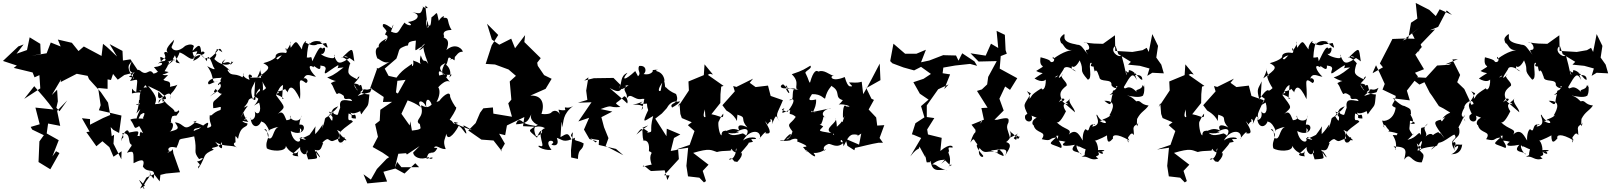

<svg xmlns="http://www.w3.org/2000/svg" viewBox="-79 -1018 10917 1301"><path d="M42 -702 47 -705 -59 -605 35 -574 14 -558 142 -527 155 -494 188 -509 194 -419 85 -348 153 -434C198 -383 243 -332 283 -276L161 -289L190 -176L129 -158L139 -140L218 -102L188 -60L182 80L262 129L324 19L301 7L276 42L319 -68L221 -123L237 -111L247 -181L329 -165L308 -267L377 -338L324 -264L303 -288L313 -331L308 -410L272 -374L338 -485L346 -526L356 -606L332 -462L441 -518L515 -504L524 -482L604 -394L653 -323L668 -239L619 -218L531 -173V-211L476 -217L528 -126L506 -123L574 -27L615 -61L662 -21L690 44L745 7L743 61L690 -44L694 -105L678 -95L671 -157L689 -138L728 -117L744 -235C693 -247 643 -260 591 -271L603 -305L586 -422L650 -416V-480L673 -476L687 -517L719 -478L764 -510L860 -534L805 -616L754 -608L751 -673L664 -719L714 -635C682 -664 654 -695 619 -721L609 -639L489 -703L453 -672L408 -728L313 -750L332 -703L265 -730L237 -657L134 -640L197 -652L194 -721L122 -765L104 -679L33 -654L81 -717Z M870 260 913 185 965 162 1003 211 1008 167 1046 158 1141 149 1096 22 1091 -11C1093 13 1018 27 1083 2C1055 20 1044 -39 1117 -17C1155 -95 1102 -63 1237 -94C1261 15 1225 2 1270 60C1320 38 1282 76 1256 76C1298 117 1256 92 1265 124C1324 33 1286 32 1370 -4C1325 -28 1408 -2 1428 -63C1416 -49 1450 38 1379 -58C1434 -18 1496 -40 1529 -17C1497 -37 1503 -49 1517 -54C1515 -106 1513 -102 1534 -77C1552 -178 1597 -146 1598 -182C1550 -188 1574 -214 1543 -187C1583 -196 1606 -258 1582 -205C1539 -225 1526 -200 1604 -192C1548 -256 1590 -278 1551 -221C1601 -320 1621 -308 1573 -289C1623 -344 1589 -336 1624 -353C1678 -317 1626 -367 1681 -418C1685 -343 1717 -387 1696 -484C1703 -502 1574 -484 1626 -495C1641 -506 1588 -537 1612 -477C1534 -504 1591 -549 1564 -494C1502 -532 1486 -487 1455 -559C1431 -528 1481 -558 1480 -537C1448 -581 1394 -578 1449 -618C1401 -557 1475 -626 1484 -579C1517 -618 1498 -587 1489 -603C1496 -580 1431 -559 1373 -618C1409 -673 1360 -643 1391 -680C1378 -698 1413 -672 1428 -664C1402 -718 1410 -667 1336 -620C1311 -640 1327 -598 1284 -645C1341 -662 1271 -689 1286 -644C1281 -734 1267 -717 1216 -662C1277 -673 1261 -686 1230 -605C1293 -632 1303 -676 1208 -611C1269 -643 1204 -631 1235 -706C1217 -729 1176 -707 1176 -707C1130 -662 1077 -667 1079 -725C1031 -632 1089 -669 1011 -602C998 -668 1014 -605 1105 -609C1040 -660 1096 -705 1101 -749C1067 -714 1032 -677 1062 -660C1018 -683 1038 -629 1034 -662C1060 -573 1023 -624 992 -586C1022 -607 1044 -571 964 -563C998 -523 1014 -497 1064 -530C979 -550 1000 -525 961 -519C929 -565 921 -494 870 -540C841 -557 850 -527 794 -498C881 -476 827 -508 826 -483C776 -567 789 -571 814 -604C764 -491 864 -561 802 -469C865 -481 852 -495 844 -395C811 -402 817 -447 815 -385C881 -403 914 -373 859 -408C898 -384 899 -473 916 -425C892 -433 857 -405 869 -313C832 -299 826 -312 904 -324C835 -356 882 -350 845 -249C908 -323 835 -234 845 -185C883 -267 880 -235 854 -235C865 -226 923 -291 889 -216C923 -208 829 -224 804 -207C841 -161 822 -135 864 -164C887 -128 899 -101 875 -126C853 -95 886 -48 893 -70C931 -98 905 -92 852 -97C868 -136 857 -131 795 -120C782 -170 736 -78 743 -63C747 -96 767 -68 750 -117C816 -115 781 -50 814 -36C795 6 832 -64 781 17C831 1 825 10 826 88C857 73 911 43 889 110C923 166 980 105 962 193C914 131 956 211 935 139C946 192 918 179 889 254C932 300 828 160 879 215L903 240ZM1042 -364C1063 -322 990 -372 996 -319C1035 -391 1095 -407 1072 -346C1082 -411 1078 -361 1123 -444C1101 -431 1056 -431 1072 -426C1083 -478 1050 -461 1028 -477C1084 -534 1051 -496 1023 -513C1073 -596 1078 -607 1046 -594C1110 -617 1129 -636 1054 -573C1144 -665 1074 -663 1140 -589C1086 -594 1123 -613 1138 -663C1180 -649 1207 -610 1232 -621C1248 -662 1277 -672 1323 -603C1325 -633 1334 -660 1366 -567C1366 -564 1403 -526 1325 -570C1386 -488 1341 -444 1403 -471C1343 -454 1331 -432 1331 -460C1355 -505 1428 -479 1427 -498C1385 -440 1467 -462 1477 -477C1387 -478 1388 -417 1411 -452C1433 -427 1396 -399 1342 -364C1417 -423 1345 -370 1382 -415C1387 -414 1421 -349 1446 -406C1361 -309 1362 -352 1366 -285C1414 -288 1423 -308 1415 -273C1360 -256 1354 -224 1343 -239C1332 -169 1383 -166 1321 -149C1362 -237 1275 -141 1251 -134C1326 -114 1341 -109 1320 -175C1289 -139 1285 -157 1233 -130C1239 -158 1249 -137 1303 -165C1232 -200 1210 -185 1255 -200C1158 -109 1179 -183 1106 -189C1136 -147 1136 -142 1070 -126C1096 -135 1113 -218 1049 -173C1112 -209 1061 -165 1088 -230C1133 -246 1097 -211 1136 -261C1123 -288 1137 -252 1103 -262C1107 -283 1029 -312 1022 -363C1022 -363 982 -323 994 -397C1054 -332 1014 -378 1023 -329C1043 -341 1043 -315 971 -312C982 -345 989 -360 924 -436L1002 -398Z M1845 -349C1811 -380 1764 -378 1811 -388C1790 -431 1769 -370 1864 -420C1838 -414 1874 -400 1869 -390C1881 -434 1904 -451 1954 -346C1963 -442 1927 -508 1995 -455C2020 -469 1992 -498 1978 -485C1997 -529 2026 -502 2062 -498C2017 -540 2001 -591 2048 -562C2038 -594 2098 -513 2092 -574C2126 -570 2126 -563 2128 -552C2107 -489 2138 -534 2213 -577C2218 -540 2168 -556 2249 -561C2182 -507 2158 -499 2138 -494C2223 -442 2228 -492 2163 -455C2172 -443 2178 -433 2184 -416C2220 -340 2189 -418 2251 -368C2251 -324 2293 -369 2307 -333C2253 -342 2217 -352 2226 -288C2200 -225 2227 -231 2149 -262C2194 -189 2210 -191 2175 -265C2173 -196 2180 -178 2147 -233C2186 -273 2158 -276 2213 -298C2168 -234 2156 -268 2171 -245C2096 -202 2141 -236 2103 -147C2115 -204 2110 -164 2057 -109C2052 -177 2081 -185 2018 -104C1989 -90 1957 -71 1957 -90C2021 -66 1986 -67 1950 -84C1972 -47 1908 -41 1891 -130C1989 -80 2007 -193 1942 -171C1943 -141 1983 -147 1951 -116C1963 -168 1933 -140 1964 -237C1959 -179 1881 -201 1887 -235C1913 -191 1819 -207 1862 -203C1849 -229 1840 -278 1802 -244C1855 -300 1864 -275 1781 -387C1790 -326 1798 -428 1839 -442L1832 -350ZM1671 -349C1660 -301 1604 -283 1677 -323C1697 -260 1669 -232 1647 -263C1663 -208 1611 -190 1619 -222C1624 -145 1677 -149 1693 -202C1685 -180 1710 -217 1747 -129C1724 -129 1768 -152 1808 -158C1767 -141 1776 -65 1739 -82C1733 -104 1733 -152 1712 -141C1774 -96 1712 -75 1729 -13C1758 8 1861 13 1858 -30C1870 0 1926 48 1946 1C1922 50 1967 42 1922 39C1885 31 1908 24 1955 -22C1948 18 2001 56 2001 -3C2014 61 2024 -3 2018 -8C1994 41 1991 -1 2009 62C2098 56 2063 58 2062 3C2116 75 2080 51 2053 -3C2099 12 2097 -21 2111 -49C2090 -39 2133 -84 2145 -74C2184 -48 2165 -69 2253 -88C2271 -78 2220 -21 2211 -74C2241 -131 2169 -153 2228 -126C2223 -119 2214 -111 2269 -69C2255 -58 2205 -108 2246 -39C2194 -115 2219 -123 2312 -193C2296 -223 2274 -173 2283 -249C2332 -236 2272 -214 2333 -215C2330 -271 2311 -211 2296 -256C2323 -233 2406 -285 2398 -305C2365 -295 2352 -277 2369 -243C2422 -321 2414 -281 2424 -378C2388 -380 2338 -387 2318 -448C2348 -397 2372 -368 2362 -394C2404 -435 2388 -391 2442 -423C2416 -374 2456 -407 2345 -368C2361 -389 2395 -400 2377 -411C2366 -450 2374 -459 2319 -403C2399 -455 2313 -450 2321 -453C2388 -522 2338 -499 2342 -480C2275 -514 2273 -518 2291 -582C2312 -585 2234 -649 2236 -624C2319 -707 2307 -695 2322 -602C2234 -672 2238 -611 2305 -636C2220 -576 2209 -583 2186 -637C2179 -651 2194 -653 2183 -625C2165 -618 2097 -640 2097 -654C2122 -640 2139 -718 2104 -688C2090 -712 2074 -679 2037 -603C2029 -647 2034 -625 2000 -628C2006 -732 2028 -745 2015 -716C2059 -768 2135 -715 2085 -739C2159 -670 2141 -697 2131 -727C2037 -702 2031 -742 2099 -735C2088 -748 2077 -680 1991 -730C2009 -755 1967 -728 1967 -683C1926 -738 1933 -754 1891 -694C1875 -767 1913 -733 1859 -674C1849 -720 1876 -668 1858 -659C1786 -673 1766 -626 1813 -606C1759 -649 1795 -611 1722 -522C1785 -591 1777 -637 1841 -644C1826 -656 1797 -577 1789 -641C1799 -640 1785 -611 1705 -590C1759 -562 1750 -551 1661 -487C1711 -584 1663 -564 1699 -501C1677 -523 1690 -472 1724 -421C1727 -425 1700 -395 1695 -406C1685 -413 1651 -376 1635 -343C1612 -420 1628 -415 1650 -467L1644 -368Z M2721 15C2720 45 2772 71 2824 46C2841 79 2885 30 2811 59C2830 -21 2853 51 2885 -16C2830 -8 2841 -89 2815 -48C2791 17 2828 -34 2834 24C2877 -67 2885 -5 2941 -8C2918 -66 2939 -75 2945 -112C2956 -46 3018 -140 3029 -166C3056 -151 3071 -112 3081 -113C3081 -152 3016 -200 3119 -136C2991 -180 2969 -202 3026 -185C2980 -168 3000 -196 2968 -206C3011 -271 3020 -294 3007 -294C2978 -336 2971 -363 2971 -363C2974 -415 2908 -358 2885 -315C2928 -346 2952 -354 2879 -327C2929 -419 2867 -454 2886 -418C2879 -417 2943 -490 2970 -462C2909 -542 2872 -559 2939 -591C2881 -500 2966 -522 2893 -465C2984 -505 2954 -525 2897 -506C2890 -537 2896 -546 2929 -517C2965 -498 3004 -533 2964 -491C2998 -547 2919 -618 2928 -559C2978 -606 2932 -656 3001 -609C3005 -666 3014 -673 2971 -614C3019 -627 3015 -670 3056 -667C3061 -677 3013 -737 2946 -679C2984 -771 2911 -754 2931 -772C2909 -819 2983 -814 2981 -815C2939 -882 2980 -907 2905 -895C2946 -891 2932 -935 2894 -877C2877 -953 2888 -931 2847 -902C2841 -912 2846 -821 2826 -849C2828 -810 2800 -840 2812 -891C2802 -895 2841 -840 2813 -833C2818 -863 2812 -892 2803 -980C2853 -943 2763 -977 2789 -974C2771 -906 2762 -934 2705 -934C2767 -933 2773 -881 2685 -869C2735 -840 2682 -840 2662 -865C2615 -803 2626 -780 2570 -804C2602 -883 2577 -840 2576 -827C2482 -893 2530 -818 2510 -845C2559 -789 2535 -815 2531 -782C2579 -774 2499 -702 2541 -758C2514 -742 2459 -716 2504 -675C2498 -720 2444 -698 2479 -620C2481 -631 2526 -572 2571 -605L2484 -554L2472 -558L2476 -552L2430 -422L2521 -361L2516 -327L2578 -328L2498 -274L2494 -200L2463 -176L2482 -91L2446 -22L2513 16L2558 47L2541 58L2475 127L2434 199L2384 163L2410 225L2544 212L2519 146L2600 124L2662 158L2735 88L2761 115H2641L2612 79L2598 117L2600 104L2620 24L2685 19L2767 -35L2716 -112L2701 -196L2697 -168L2641 -247C2661 -287 2678 -330 2699 -369L2647 -366L2604 -392L2616 -490L2554 -504L2528 -553L2607 -621C2634 -689 2612 -684 2672 -708C2707 -707 2657 -735 2739 -743C2733 -647 2727 -678 2783 -704C2772 -704 2841 -757 2759 -677C2819 -695 2760 -744 2823 -585C2794 -633 2797 -574 2772 -643C2749 -559 2812 -579 2720 -608C2728 -580 2712 -551 2712 -586C2700 -572 2635 -545 2593 -468L2669 -477L2618 -386L2605 -350C2672 -354 2749 -312 2775 -289C2733 -346 2799 -347 2812 -279C2796 -354 2829 -359 2846 -310C2804 -264 2769 -326 2775 -295C2798 -221 2727 -208 2762 -178C2833 -245 2759 -177 2820 -204C2789 -231 2749 -238 2771 -150C2761 -129 2689 -142 2632 -110L2625 -40L2635 -43L2678 29L2764 -28Z M3790 0 3803 -122C3765 -82 3827 -92 3792 -74C3770 -117 3768 -118 3719 -89C3725 -200 3729 -217 3731 -155C3742 -195 3731 -244 3806 -301C3759 -270 3740 -311 3752 -272C3702 -264 3698 -297 3715 -243C3689 -291 3638 -255 3669 -240C3647 -304 3699 -234 3590 -246C3613 -311 3597 -375 3514 -370L3618 -416L3659 -484L3608 -509L3565 -572L3561 -593L3585 -624L3474 -733L3479 -780L3411 -691L3385 -756L3304 -715L3254 -750L3221 -857L3297 -781L3253 -711L3212 -585L3275 -581L3367 -547L3417 -504L3375 -466L3386 -343L3365 -318L3390 -227L3264 -248L3261 -290L3196 -284L3174 -254L3144 -184L3094 -134L3183 -72L3265 -66L3322 7L3314 4L3342 -45L3303 -112L3344 -102L3356 -168L3474 -225L3465 -163L3597 -157C3523 -169 3483 -173 3466 -191C3483 -163 3437 -244 3417 -176C3512 -178 3503 -223 3523 -244C3498 -206 3577 -149 3581 -182C3493 -125 3493 -146 3560 -85C3589 -176 3623 -111 3553 -95C3518 -181 3570 -171 3614 -150C3541 -124 3633 -6 3578 -30C3549 -35 3594 3 3658 -2C3592 -90 3702 -66 3660 -42C3646 -36 3721 -12 3694 -84C3734 -72 3738 -46 3818 -85C3807 -58 3831 -72 3876 -46C3870 9 3839 -20 3837 59L3791 49Z M4458 171 4421 169 4521 60 4516 -4 4466 5 4488 -83 4531 -107 4439 -146 4437 -95 4361 -214 4406 -249 4439 -285C4465 -334 4500 -333 4515 -328C4534 -340 4537 -323 4475 -289C4450 -328 4535 -305 4502 -381C4429 -411 4430 -445 4429 -421C4419 -527 4407 -456 4398 -404C4383 -392 4372 -413 4420 -473C4426 -449 4431 -521 4370 -536C4358 -556 4414 -549 4342 -543C4353 -539 4332 -506 4282 -516C4303 -532 4302 -577 4252 -571C4234 -535 4279 -522 4232 -492C4268 -475 4221 -538 4226 -537C4156 -471 4128 -471 4173 -525C4118 -501 4140 -455 4114 -415L4125 -443L4078 -490L3945 -488L3880 -472L3908 -494L3893 -404L3901 -341L3837 -322L3929 -325L3840 -195L3913 -220L3878 -140L3915 -76L3966 -60L3957 -53L3922 -80L3940 -75L3980 -69L3978 -36L4095 -9L4145 34L4025 -29L4044 -82L4014 -156L3996 -224L4070 -262L3991 -279C4086 -315 4036 -285 4125 -293C4077 -331 4089 -304 4151 -366C4168 -362 4180 -327 4170 -317C4164 -328 4065 -408 4052 -422C4151 -365 4110 -440 4181 -440C4094 -382 4146 -440 4171 -442C4121 -398 4193 -395 4160 -330C4188 -413 4215 -332 4272 -348H4311C4303 -398 4308 -339 4283 -371C4300 -353 4259 -258 4271 -276C4298 -311 4230 -309 4209 -309C4287 -321 4311 -365 4258 -315C4348 -309 4336 -342 4305 -316C4307 -239 4357 -233 4317 -280C4262 -165 4289 -201 4347 -232C4316 -121 4356 -127 4308 -119C4306 -138 4336 -109 4274 -152C4340 -179 4315 -175 4233 -106C4293 -189 4265 -115 4281 -67C4251 -51 4329 -103 4318 6C4364 26 4304 9 4339 104C4360 86 4282 112 4277 110C4278 89 4316 135 4333 141L4425 136L4443 202Z M4752 -513 4695 -582 4690 -509 4586 -466 4589 -405 4514 -292 4525 -319 4531 -246 4541 -218 4624 -183 4641 -214 4582 -170 4627 -130 4594 -36 4503 -5 4584 -17 4572 106 4583 177 4660 186 4691 218 4705 209 4682 138 4662 162 4722 98 4618 18C4732 -16 4738 -1 4779 12C4807 5 4809 6 4883 2C4842 11 4913 -12 4870 -55C4883 -32 4863 1 4909 16C4893 -42 4963 7 4914 -39C4914 6 4898 68 4860 63C4886 32 4903 108 4900 62C4878 68 4904 80 4917 79C4975 19 4932 7 4941 19C4919 38 4998 -42 4994 -51C5041 -60 5018 -54 5012 -76C5087 -70 5016 -110 4956 -66C4998 -142 5081 -142 5071 -79C5053 -69 5127 -150 5107 -115C5169 -101 5117 -172 5104 -198C5144 -155 5104 -174 5145 -197C5128 -217 5165 -218 5151 -176C5186 -257 5176 -231 5205 -194C5170 -244 5187 -242 5226 -339L5143 -368L5125 -438L5041 -428L5001 -457L5024 -485L4911 -429L4889 -435L4900 -399L4816 -305L4843 -269C4938 -215 4907 -156 4918 -241C4993 -217 4920 -218 5001 -138C5006 -153 4898 -201 4930 -134C4880 -158 4855 -130 4829 -128C4895 -93 4965 -138 4907 -121C4985 -167 5009 -136 4966 -85C4994 -98 4957 -113 4954 -114C4865 -88 4864 -111 4835 -136C4845 -125 4810 -144 4810 -101C4794 -103 4782 -191 4792 -196C4792 -196 4808 -234 4822 -248C4823 -199 4805 -240 4711 -248C4711 -215 4672 -209 4698 -277C4698 -277 4697 -228 4712 -154L4728 -227L4802 -320L4803 -380L4808 -431L4824 -436L4717 -511L4731 -518Z M5421 -256C5412 -286 5414 -251 5457 -260C5403 -250 5455 -272 5451 -344C5380 -328 5410 -356 5423 -380C5489 -383 5506 -343 5512 -351C5528 -419 5558 -430 5552 -437C5626 -397 5568 -358 5633 -339C5668 -392 5623 -319 5604 -310C5642 -317 5713 -289 5655 -297C5644 -314 5630 -297 5633 -218C5650 -232 5650 -255 5630 -191C5605 -208 5643 -140 5625 -194C5595 -153 5558 -149 5573 -102C5544 -125 5615 -83 5583 -219C5603 -188 5494 -147 5555 -116C5444 -133 5478 -131 5499 -162C5444 -196 5437 -156 5485 -177C5509 -226 5490 -238 5519 -217C5454 -259 5549 -290 5552 -285L5398 -253ZM5710 0 5715 -16C5769 -27 5819 -42 5875 -51H5904L5881 -83L5913 -170L5865 -167L5858 -222L5807 -276L5843 -341L5826 -349L5788 -427L5789 -420L5887 -475L5882 -587C5845 -517 5810 -446 5770 -380L5760 -464C5719 -453 5704 -461 5674 -459C5718 -397 5704 -480 5693 -432C5685 -438 5669 -412 5645 -496C5546 -455 5541 -511 5573 -503C5536 -513 5507 -548 5465 -533C5455 -543 5433 -543 5410 -459C5403 -455 5402 -478 5381 -519C5365 -535 5430 -552 5412 -573C5375 -552 5368 -542 5286 -515C5350 -454 5291 -421 5333 -408C5293 -416 5272 -422 5318 -398C5325 -394 5284 -430 5247 -414C5277 -358 5280 -400 5234 -441C5224 -461 5178 -412 5259 -420C5243 -470 5221 -399 5328 -423C5264 -425 5318 -330 5268 -340C5309 -359 5310 -329 5257 -260C5248 -268 5194 -269 5236 -285C5193 -217 5262 -284 5276 -269C5263 -230 5280 -258 5313 -226C5277 -171 5244 -187 5291 -127C5281 -88 5253 -67 5250 -76C5290 -91 5296 -148 5232 -66C5177 -76 5218 -55 5275 -67C5289 -78 5337 -88 5322 -60C5410 -25 5389 -23 5362 -22C5411 41 5384 -2 5427 -23C5398 -13 5391 36 5383 -2C5448 60 5456 45 5433 18C5499 24 5537 -34 5508 4C5481 -38 5567 -49 5534 -43C5555 -46 5595 -4 5643 -57C5594 -38 5628 -113 5637 -27C5669 -90 5679 -117 5733 -104C5740 -99 5695 -75 5757 -113L5742 -38L5651 -77L5663 -30Z M6365 108C6380 66 6318 155 6354 105C6371 30 6335 19 6352 7C6344 -23 6348 -20 6375 -18C6383 -24 6362 -54 6293 5L6302 -84L6209 -107L6188 -237L6198 -132L6252 -218L6201 -225V-304L6278 -413L6349 -446L6319 -414L6359 -514L6307 -522L6293 -536L6305 -496L6313 -560L6393 -574L6494 -585L6542 -572L6524 -602L6441 -657L6416 -607L6399 -642L6316 -644L6314 -645L6218 -608L6162 -596L6195 -681L6131 -654H6054L5975 -722L5953 -604L5968 -589L6043 -561L6115 -541L6162 -565L6229 -517L6179 -484L6110 -461L6154 -383L6213 -343L6162 -299L6185 -223L6124 -183L6100 -108L6113 -104L6163 -83L6089 42C6150 -36 6145 13 6153 -35C6139 -44 6154 -20 6192 49C6189 -6 6196 95 6204 82C6264 77 6204 91 6227 73C6239 169 6306 118 6340 138C6255 112 6279 96 6238 96C6281 58 6314 68 6324 63L6298 93L6326 69Z M6570 -199C6583 -203 6559 -167 6530 -156C6534 -89 6530 -158 6496 -52C6534 -105 6509 -49 6577 -17C6544 -59 6510 -43 6583 37C6588 56 6540 45 6558 -16C6599 38 6614 -8 6680 16C6682 -31 6695 -54 6647 -15C6709 -21 6736 52 6714 37C6671 21 6688 17 6634 2C6704 -6 6765 -23 6729 41C6751 0 6796 -46 6727 -58C6724 -34 6799 -94 6757 -137C6774 -116 6799 -106 6819 -75C6843 -111 6829 -74 6807 -106C6814 -72 6809 -62 6790 -82C6831 -132 6836 -116 6764 -85C6752 -138 6734 -152 6754 -188C6759 -217 6758 -227 6676 -206H6659L6722 -269L6693 -349L6732 -432L6765 -409L6814 -488L6695 -553L6702 -638L6743 -654L6735 -678L6730 -782L6674 -809L6685 -693L6636 -722L6600 -641L6497 -657L6552 -601L6675 -604L6617 -497L6610 -446L6574 -412L6541 -402L6613 -288L6571 -286L6588 -207L6504 -173L6535 -133L6558 -165Z M7112 -349C7159 -356 7112 -319 7119 -335C7094 -384 7107 -405 7148 -437C7160 -461 7088 -500 7125 -514C7077 -466 7096 -500 7127 -547C7134 -575 7173 -565 7213 -534C7136 -560 7237 -610 7188 -602C7168 -569 7198 -535 7237 -609C7273 -530 7224 -555 7292 -478C7327 -485 7294 -574 7311 -592C7339 -596 7272 -559 7359 -568C7344 -580 7319 -595 7339 -533C7354 -561 7367 -498 7370 -497C7372 -455 7460 -490 7452 -441C7465 -417 7500 -417 7482 -430C7508 -452 7480 -402 7439 -374C7530 -399 7450 -427 7462 -386C7439 -319 7464 -288 7404 -335C7487 -337 7465 -282 7437 -234C7463 -257 7449 -188 7454 -250C7432 -248 7474 -236 7390 -207C7420 -202 7432 -164 7372 -198C7430 -211 7391 -170 7355 -240C7334 -248 7400 -170 7321 -160C7325 -161 7332 -190 7342 -172C7286 -191 7313 -108 7278 -143C7266 -138 7255 -103 7258 -66C7245 -80 7219 -160 7163 -106C7191 -147 7132 -136 7079 -192C7098 -172 7134 -244 7144 -264C7128 -285 7113 -328 7160 -311C7127 -345 7134 -301 7172 -351C7152 -326 7204 -286 7205 -257L7112 -338L7095 -325ZM7565 -580 7645 -572 7710 -554 7695 -504 7729 -525 7807 -521 7790 -580 7756 -628 7768 -707 7729 -787 7705 -666 7691 -694 7663 -678 7594 -666 7478 -673 7476 -779 7395 -721C7288 -722 7301 -730 7264 -730C7293 -741 7320 -678 7285 -680C7276 -680 7276 -673 7294 -647C7247 -705 7250 -717 7207 -715C7230 -716 7217 -715 7189 -722C7106 -742 7145 -781 7131 -787C7093 -758 7104 -747 7111 -726C7132 -722 7134 -663 7198 -683C7169 -674 7132 -674 7056 -618C7046 -660 7086 -599 7046 -597C7026 -603 7058 -608 6972 -630C6956 -538 7033 -594 6942 -537C6993 -509 7011 -543 6931 -486C6981 -455 7011 -470 7017 -497C7031 -469 6987 -447 7089 -507C7080 -482 7035 -498 7004 -516C7018 -425 6986 -396 6978 -420C6894 -368 6918 -367 6896 -348C6911 -387 6845 -418 6906 -386C6863 -301 6844 -323 6890 -233C6898 -267 6891 -253 6868 -236C6854 -185 6931 -178 6911 -234C6874 -235 6902 -148 6909 -235C7028 -189 6939 -208 6976 -224C6921 -228 6904 -179 6925 -169C6940 -108 7020 -134 6980 -75C7053 -57 7022 -82 7077 -86C7017 -33 7035 -49 7111 -15C7129 -37 7073 -76 7073 -122C7031 -112 7098 -114 7073 -180C7025 -100 7076 -94 7092 -99C7083 -50 7090 -73 7141 -57C7117 -43 7101 -17 7205 -37C7151 21 7247 5 7249 29C7209 0 7209 -58 7228 -20C7214 -45 7292 13 7279 -15C7251 87 7310 2 7249 46C7295 32 7306 77 7363 56C7320 28 7385 52 7362 11C7402 -4 7409 48 7362 10C7418 9 7421 -7 7353 0C7372 21 7356 -66 7338 -64C7355 -66 7435 -104 7422 -103C7422 -34 7445 -60 7463 -80C7455 -103 7484 -119 7574 -66C7535 -122 7592 -106 7557 -109C7602 -106 7507 -147 7565 -67C7577 -33 7546 -69 7573 -98C7603 -144 7608 -64 7603 -131C7593 -177 7631 -166 7635 -190C7620 -131 7625 -184 7626 -212C7653 -264 7677 -264 7704 -303C7646 -309 7653 -343 7621 -331C7558 -395 7543 -355 7563 -370C7582 -367 7640 -352 7666 -370C7678 -397 7673 -405 7676 -448C7671 -406 7677 -435 7663 -441C7657 -398 7592 -423 7635 -382C7561 -468 7548 -396 7536 -428C7584 -510 7595 -533 7625 -475C7595 -562 7611 -494 7628 -539C7607 -490 7578 -534 7583 -512C7624 -506 7658 -520 7662 -479C7647 -467 7616 -540 7570 -543C7571 -495 7532 -576 7558 -511C7547 -513 7549 -544 7521 -641C7493 -624 7436 -680 7480 -707L7499 -651L7584 -599Z M8010 -513 7953 -582 7948 -509 7844 -466 7847 -405 7772 -292 7783 -319 7789 -246 7799 -218 7882 -183 7899 -214 7840 -170 7885 -130 7852 -36 7761 -5 7842 -17 7830 106 7841 177 7918 186 7949 218 7963 209 7940 138 7920 162 7980 98 7876 18C7990 -16 7996 -1 8037 12C8065 5 8067 6 8141 2C8100 11 8171 -12 8128 -55C8141 -32 8121 1 8167 16C8151 -42 8221 7 8172 -39C8172 6 8156 68 8118 63C8144 32 8161 108 8158 62C8136 68 8162 80 8175 79C8233 19 8190 7 8199 19C8177 38 8256 -42 8252 -51C8299 -60 8276 -54 8270 -76C8345 -70 8274 -110 8214 -66C8256 -142 8339 -142 8329 -79C8311 -69 8385 -150 8365 -115C8427 -101 8375 -172 8362 -198C8402 -155 8362 -174 8403 -197C8386 -217 8423 -218 8409 -176C8444 -257 8434 -231 8463 -194C8428 -244 8445 -242 8484 -339L8401 -368L8383 -438L8299 -428L8259 -457L8282 -485L8169 -429L8147 -435L8158 -399L8074 -305L8101 -269C8196 -215 8165 -156 8176 -241C8251 -217 8178 -218 8259 -138C8264 -153 8156 -201 8188 -134C8138 -158 8113 -130 8087 -128C8153 -93 8223 -138 8165 -121C8243 -167 8267 -136 8224 -85C8252 -98 8215 -113 8212 -114C8123 -88 8122 -111 8093 -136C8103 -125 8068 -144 8068 -101C8052 -103 8040 -191 8050 -196C8050 -196 8066 -234 8080 -248C8081 -199 8063 -240 7969 -248C7969 -215 7930 -209 7956 -277C7956 -277 7955 -228 7970 -154L7986 -227L8060 -320L8061 -380L8066 -431L8082 -436L7975 -511L7989 -518Z M8665 -349C8631 -380 8584 -378 8631 -388C8610 -431 8589 -370 8684 -420C8658 -414 8694 -400 8689 -390C8701 -434 8724 -451 8774 -346C8783 -442 8747 -508 8815 -455C8840 -469 8812 -498 8798 -485C8817 -529 8846 -502 8882 -498C8837 -540 8821 -591 8868 -562C8858 -594 8918 -513 8912 -574C8946 -570 8946 -563 8948 -552C8927 -489 8958 -534 9033 -577C9038 -540 8988 -556 9069 -561C9002 -507 8978 -499 8958 -494C9043 -442 9048 -492 8983 -455C8992 -443 8998 -433 9004 -416C9040 -340 9009 -418 9071 -368C9071 -324 9113 -369 9127 -333C9073 -342 9037 -352 9046 -288C9020 -225 9047 -231 8969 -262C9014 -189 9030 -191 8995 -265C8993 -196 9000 -178 8967 -233C9006 -273 8978 -276 9033 -298C8988 -234 8976 -268 8991 -245C8916 -202 8961 -236 8923 -147C8935 -204 8930 -164 8877 -109C8872 -177 8901 -185 8838 -104C8809 -90 8777 -71 8777 -90C8841 -66 8806 -67 8770 -84C8792 -47 8728 -41 8711 -130C8809 -80 8827 -193 8762 -171C8763 -141 8803 -147 8771 -116C8783 -168 8753 -140 8784 -237C8779 -179 8701 -201 8707 -235C8733 -191 8639 -207 8682 -203C8669 -229 8660 -278 8622 -244C8675 -300 8684 -275 8601 -387C8610 -326 8618 -428 8659 -442L8652 -350ZM8491 -349C8480 -301 8424 -283 8497 -323C8517 -260 8489 -232 8467 -263C8483 -208 8431 -190 8439 -222C8444 -145 8497 -149 8513 -202C8505 -180 8530 -217 8567 -129C8544 -129 8588 -152 8628 -158C8587 -141 8596 -65 8559 -82C8553 -104 8553 -152 8532 -141C8594 -96 8532 -75 8549 -13C8578 8 8681 13 8678 -30C8690 0 8746 48 8766 1C8742 50 8787 42 8742 39C8705 31 8728 24 8775 -22C8768 18 8821 56 8821 -3C8834 61 8844 -3 8838 -8C8814 41 8811 -1 8829 62C8918 56 8883 58 8882 3C8936 75 8900 51 8873 -3C8919 12 8917 -21 8931 -49C8910 -39 8953 -84 8965 -74C9004 -48 8985 -69 9073 -88C9091 -78 9040 -21 9031 -74C9061 -131 8989 -153 9048 -126C9043 -119 9034 -111 9089 -69C9075 -58 9025 -108 9066 -39C9014 -115 9039 -123 9132 -193C9116 -223 9094 -173 9103 -249C9152 -236 9092 -214 9153 -215C9150 -271 9131 -211 9116 -256C9143 -233 9226 -285 9218 -305C9185 -295 9172 -277 9189 -243C9242 -321 9234 -281 9244 -378C9208 -380 9158 -387 9138 -448C9168 -397 9192 -368 9182 -394C9224 -435 9208 -391 9262 -423C9236 -374 9276 -407 9165 -368C9181 -389 9215 -400 9197 -411C9186 -450 9194 -459 9139 -403C9219 -455 9133 -450 9141 -453C9208 -522 9158 -499 9162 -480C9095 -514 9093 -518 9111 -582C9132 -585 9054 -649 9056 -624C9139 -707 9127 -695 9142 -602C9054 -672 9058 -611 9125 -636C9040 -576 9029 -583 9006 -637C8999 -651 9014 -653 9003 -625C8985 -618 8917 -640 8917 -654C8942 -640 8959 -718 8924 -688C8910 -712 8894 -679 8857 -603C8849 -647 8854 -625 8820 -628C8826 -732 8848 -745 8835 -716C8879 -768 8955 -715 8905 -739C8979 -670 8961 -697 8951 -727C8857 -702 8851 -742 8919 -735C8908 -748 8897 -680 8811 -730C8829 -755 8787 -728 8787 -683C8746 -738 8753 -754 8711 -694C8695 -767 8733 -733 8679 -674C8669 -720 8696 -668 8678 -659C8606 -673 8586 -626 8633 -606C8579 -649 8615 -611 8542 -522C8605 -591 8597 -637 8661 -644C8646 -656 8617 -577 8609 -641C8619 -640 8605 -611 8525 -590C8579 -562 8570 -551 8481 -487C8531 -584 8483 -564 8519 -501C8497 -523 8510 -472 8544 -421C8547 -425 8520 -395 8515 -406C8505 -413 8471 -376 8455 -343C8432 -420 8448 -415 8470 -467L8464 -368Z M9756 -588 9739 -579 9659 -574 9583 -491 9472 -497 9539 -445 9573 -461 9609 -390 9625 -368 9671 -299 9702 -283 9783 -234C9778 -263 9734 -265 9694 -214C9777 -261 9737 -185 9750 -258C9684 -204 9696 -180 9684 -207C9627 -194 9634 -184 9710 -80C9649 -149 9718 -95 9667 -119C9695 -136 9614 -107 9625 -86C9644 -99 9619 -130 9581 -93C9602 -123 9544 -142 9596 -181C9553 -122 9547 -191 9550 -102C9533 -142 9528 -83 9458 -71C9486 -91 9517 -138 9494 -103C9461 -154 9473 -131 9475 -197C9475 -209 9551 -171 9473 -180C9528 -186 9462 -253 9482 -244C9480 -280 9483 -279 9437 -300C9414 -300 9367 -347 9358 -352L9474 -338L9454 -404L9529 -500L9509 -525L9570 -549L9511 -648L9560 -705L9555 -700L9526 -755L9440 -757L9356 -754C9339 -720 9322 -685 9304 -652L9271 -588L9292 -562L9222 -522L9225 -531L9245 -576C9265 -534 9285 -492 9304 -449L9289 -411L9379 -368C9372 -309 9329 -308 9378 -288C9366 -199 9292 -193 9286 -202C9303 -145 9307 -145 9295 -163C9297 -185 9290 -171 9309 -168C9331 -129 9342 -139 9328 -128C9406 -116 9398 -105 9391 -113C9363 -66 9444 -104 9358 -103C9404 -28 9364 1 9381 -4C9375 -19 9351 -40 9372 -25C9468 -24 9444 16 9436 64C9481 3 9477 87 9555 82C9588 -4 9543 45 9521 -47C9559 -11 9562 -1 9526 2C9537 -69 9581 -93 9537 -4C9623 -36 9653 -15 9664 -40C9664 -40 9625 -19 9619 -4C9689 -58 9684 -62 9633 -76C9660 -7 9745 -98 9776 -106C9808 -66 9723 -85 9781 4C9755 -62 9820 -29 9829 -40C9824 10 9795 28 9753 27C9791 20 9828 -59 9777 -16C9800 -73 9756 -57 9763 -35C9764 -98 9829 -71 9805 -161C9800 -80 9820 -188 9792 -139C9831 -192 9846 -257 9844 -231C9877 -267 9820 -214 9845 -209C9863 -164 9822 -252 9820 -245C9848 -221 9803 -220 9844 -289C9838 -310 9897 -363 9906 -313L9890 -308L9877 -342L9843 -415L9795 -461L9815 -510L9762 -615L9800 -617L9714 -582ZM9489 -791 9534 -700V-661L9549 -719L9645 -819L9610 -813L9666 -836L9724 -947L9760 -917L9676 -955L9650 -909L9606 -951L9514 -998L9525 -892L9482 -864L9464 -759L9425 -743L9537 -829Z M10123 -349C10170 -356 10123 -319 10130 -335C10105 -384 10118 -405 10159 -437C10171 -461 10099 -500 10136 -514C10088 -466 10107 -500 10138 -547C10145 -575 10184 -565 10224 -534C10147 -560 10248 -610 10199 -602C10179 -569 10209 -535 10248 -609C10284 -530 10235 -555 10303 -478C10338 -485 10305 -574 10322 -592C10350 -596 10283 -559 10370 -568C10355 -580 10330 -595 10350 -533C10365 -561 10378 -498 10381 -497C10383 -455 10471 -490 10463 -441C10476 -417 10511 -417 10493 -430C10519 -452 10491 -402 10450 -374C10541 -399 10461 -427 10473 -386C10450 -319 10475 -288 10415 -335C10498 -337 10476 -282 10448 -234C10474 -257 10460 -188 10465 -250C10443 -248 10485 -236 10401 -207C10431 -202 10443 -164 10383 -198C10441 -211 10402 -170 10366 -240C10345 -248 10411 -170 10332 -160C10336 -161 10343 -190 10353 -172C10297 -191 10324 -108 10289 -143C10277 -138 10266 -103 10269 -66C10256 -80 10230 -160 10174 -106C10202 -147 10143 -136 10090 -192C10109 -172 10145 -244 10155 -264C10139 -285 10124 -328 10171 -311C10138 -345 10145 -301 10183 -351C10163 -326 10215 -286 10216 -257L10123 -338L10106 -325ZM10576 -580 10656 -572 10721 -554 10706 -504 10740 -525 10818 -521 10801 -580 10767 -628 10779 -707 10740 -787 10716 -666 10702 -694 10674 -678 10605 -666 10489 -673 10487 -779 10406 -721C10299 -722 10312 -730 10275 -730C10304 -741 10331 -678 10296 -680C10287 -680 10287 -673 10305 -647C10258 -705 10261 -717 10218 -715C10241 -716 10228 -715 10200 -722C10117 -742 10156 -781 10142 -787C10104 -758 10115 -747 10122 -726C10143 -722 10145 -663 10209 -683C10180 -674 10143 -674 10067 -618C10057 -660 10097 -599 10057 -597C10037 -603 10069 -608 9983 -630C9967 -538 10044 -594 9953 -537C10004 -509 10022 -543 9942 -486C9992 -455 10022 -470 10028 -497C10042 -469 9998 -447 10100 -507C10091 -482 10046 -498 10015 -516C10029 -425 9997 -396 9989 -420C9905 -368 9929 -367 9907 -348C9922 -387 9856 -418 9917 -386C9874 -301 9855 -323 9901 -233C9909 -267 9902 -253 9879 -236C9865 -185 9942 -178 9922 -234C9885 -235 9913 -148 9920 -235C10039 -189 9950 -208 9987 -224C9932 -228 9915 -179 9936 -169C9951 -108 10031 -134 9991 -75C10064 -57 10033 -82 10088 -86C10028 -33 10046 -49 10122 -15C10140 -37 10084 -76 10084 -122C10042 -112 10109 -114 10084 -180C10036 -100 10087 -94 10103 -99C10094 -50 10101 -73 10152 -57C10128 -43 10112 -17 10216 -37C10162 21 10258 5 10260 29C10220 0 10220 -58 10239 -20C10225 -45 10303 13 10290 -15C10262 87 10321 2 10260 46C10306 32 10317 77 10374 56C10331 28 10396 52 10373 11C10413 -4 10420 48 10373 10C10429 9 10432 -7 10364 0C10383 21 10367 -66 10349 -64C10366 -66 10446 -104 10433 -103C10433 -34 10456 -60 10474 -80C10466 -103 10495 -119 10585 -66C10546 -122 10603 -106 10568 -109C10613 -106 10518 -147 10576 -67C10588 -33 10557 -69 10584 -98C10614 -144 10619 -64 10614 -131C10604 -177 10642 -166 10646 -190C10631 -131 10636 -184 10637 -212C10664 -264 10688 -264 10715 -303C10657 -309 10664 -343 10632 -331C10569 -395 10554 -355 10574 -370C10593 -367 10651 -352 10677 -370C10689 -397 10684 -405 10687 -448C10682 -406 10688 -435 10674 -441C10668 -398 10603 -423 10646 -382C10572 -468 10559 -396 10547 -428C10595 -510 10606 -533 10636 -475C10606 -562 10622 -494 10639 -539C10618 -490 10589 -534 10594 -512C10635 -506 10669 -520 10673 -479C10658 -467 10627 -540 10581 -543C10582 -495 10543 -576 10569 -511C10558 -513 10560 -544 10532 -641C10504 -624 10447 -680 10491 -707L10510 -651L10595 -599Z"/></svg>

Font: Hussar Lance
Style: ExBd
Weight: 700
Foundry: Cannot Into Space Fonts, PlusOne Fonts
Version: Version 2.270